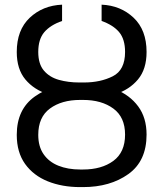

<svg xmlns="http://www.w3.org/2000/svg" viewBox="-20 -780 690 811"><path d="M318.8 -426.8H330.6Q407.2 -426.8 467.8 -402.6Q528.3 -378.4 563.7 -330.6Q599.1 -282.7 599.1 -211.4Q599.1 -99.6 522.2 -44.7Q445.3 10.3 330.6 10.3H318.8Q242.2 10.3 181.6 -14.2Q121.1 -38.6 85.9 -87.6Q50.8 -136.7 50.8 -210.4Q50.8 -318.4 127.4 -372.6Q204.1 -426.8 318.8 -426.8ZM330.6 -357.9H318.8Q240.2 -357.9 190.9 -321.5Q141.6 -285.2 141.6 -210.4Q141.6 -161.1 164.1 -128.7Q186.5 -96.2 226.6 -80.1Q266.6 -64 318.8 -64H330.6Q409.2 -64 458.7 -100.3Q508.3 -136.7 508.3 -211.4Q508.3 -285.2 458.7 -321.5Q409.2 -357.9 330.6 -357.9ZM335 -431.6Q404.3 -431.6 456.3 -457.8Q508.3 -483.9 508.3 -560.5Q508.3 -614.3 483.2 -644.3Q458 -674.3 409.2 -691.4V-760.3Q489.7 -756.8 544.4 -705.1Q599.1 -653.3 599.1 -560.5Q599.1 -487.8 562.7 -444.3Q526.4 -400.9 466.3 -381.8Q406.2 -362.8 335 -362.8H314.5Q243.7 -362.8 183.6 -381.8Q123.5 -400.9 87.2 -444.3Q50.8 -487.8 50.8 -560.5Q50.8 -653.3 105.7 -705.1Q160.6 -756.8 242.2 -760.3V-691.4Q192.9 -674.3 167.2 -644.3Q141.6 -614.3 141.6 -560.5Q141.6 -509.8 165.5 -481.7Q189.5 -453.6 229 -442.6Q268.6 -431.6 314.5 -431.6Z"/></svg>

Font: RobotoDEMO
Style: Regular
Weight: 400
Designer: Christian Robertson
Foundry: Google
Version: Version 2.136